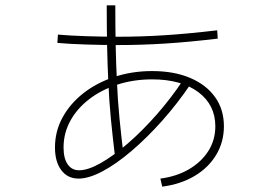

<svg xmlns="http://www.w3.org/2000/svg" viewBox="-20 -657 1040 716"><path d="M578 9Q639 1 685 -26Q731 -53 757 -94Q783 -135 783 -186Q783 -266 719.5 -313.5Q656 -361 547 -361Q478 -361 418 -341.5Q358 -322 312.5 -287Q267 -252 242 -206Q217 -160 217 -107Q217 -66 232.5 -44Q248 -22 275 -22Q308 -22 355 -48.5Q402 -75 456 -121.5Q510 -168 564.5 -230Q619 -292 666 -363L692 -345Q642 -271 585 -207Q528 -143 470.5 -94Q413 -45 362 -18Q311 9 273 9Q232 9 208.5 -22.5Q185 -54 185 -107Q185 -167 213 -218.5Q241 -270 290.5 -309Q340 -348 406 -370Q472 -392 547 -392Q629 -392 689 -366.5Q749 -341 782 -295Q815 -249 815 -186Q815 -128 786.5 -80Q758 -32 706 -1Q654 30 585 39ZM409 -72Q400 -147 393.5 -213.5Q387 -280 384 -351Q381 -412 379.5 -481Q378 -550 378 -637H410Q410 -551 411.5 -482.5Q413 -414 416 -354Q419 -283 425.5 -216.5Q432 -150 441 -76ZM421 -489Q363 -489 300.5 -491Q238 -493 194 -497L196 -528Q240 -524 302.5 -522Q365 -520 421 -520Q505 -520 592.5 -525.5Q680 -531 790 -544L792 -513Q683 -500 595 -494.5Q507 -489 421 -489Z"/></svg>

Font: M PLUS 2 ExtraLight
Style: Regular
Weight: 250
Designer: Coji Morishita
Foundry: UNDERFOREST DESIGN
Version: Version 1.001